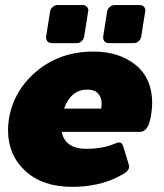

<svg xmlns="http://www.w3.org/2000/svg" viewBox="-20 -720 648 757"><path d="M386.7 -575 402.5 -675Q404.2 -685 412.9 -692.5Q421.7 -700 431.7 -700H531.7Q540.8 -700 547.1 -693.8Q553.3 -687.5 553.3 -678.3Q553.3 -677.5 553.3 -676.7L552.5 -675L536.7 -575Q535 -565 526.7 -557.5Q518.3 -550 508.3 -550H408.3Q399.2 -550 392.9 -556.2Q386.7 -562.5 386.7 -571.7ZM161.7 -575 177.5 -675Q179.2 -685 187.9 -692.5Q196.7 -700 206.7 -700H306.7Q315.8 -700 322.1 -693.8Q328.3 -687.5 328.3 -678.3Q328.3 -677.5 328.3 -676.7L327.5 -675L311.7 -575Q310 -565 301.7 -557.5Q293.3 -550 283.3 -550H183.3Q174.2 -550 167.9 -556.2Q161.7 -562.5 161.7 -571.7ZM11.7 -206.7Q11.7 -230 15 -250Q33.3 -363.3 125.4 -440Q217.5 -516.7 348.3 -516.7Q450 -516.7 515 -463.8Q580 -410.8 580 -313.3Q580 -294.2 575.8 -266.7Q565.8 -200 531.7 -200H223.3Q236.7 -133.3 320.8 -133.3Q361.7 -133.3 397.5 -141.7Q411.7 -145 427.5 -151.7Q443.3 -158.3 450 -158.3Q462.5 -158.3 467.5 -137.5L484.2 -83.3Q489.2 -65.8 489.2 -63.3Q489.2 -62.5 488.8 -60.8Q488.3 -59.2 488.3 -58.3Q488.3 -55.8 487.1 -53.8Q485.8 -51.7 484.2 -49.2Q482.5 -46.7 481.2 -45Q480 -43.3 476.7 -41.2Q473.3 -39.2 472.1 -37.9Q470.8 -36.7 466.7 -34.2Q462.5 -31.7 461.2 -31.2Q460 -30.8 455.4 -28.3Q450.8 -25.8 450 -25Q370.8 16.7 264.2 16.7Q147.5 16.7 79.6 -46.2Q11.7 -109.2 11.7 -206.7ZM232.5 -291.7H379.2Q380.8 -303.3 380.8 -309.2Q380.8 -335.8 366.7 -351.2Q352.5 -366.7 325 -366.7Q259.2 -366.7 232.5 -291.7Z"/></svg>

Font: BoonTook Mon
Style: Italic
Weight: 400
Italic angle: -9°
Designer: Sungsit Sawaiwan
Foundry: FontUni
Version: Version 3.0